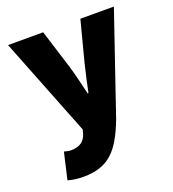

<svg xmlns="http://www.w3.org/2000/svg" viewBox="-127 -598 796 883"><g transform="rotate(-20 271.0 -156.0)"><path d="M132 188C256 188 310 127 362 -8L530 -500H366L316 -308C304 -260 294 -214 284 -166H280C268 -216 258 -262 244 -308L184 -500H12L202 -18L196 4C186 34 164 54 118 54C108 54 95 50 86 48L56 178C78 184 98 188 132 188Z"/></g></svg>

Font: Giro Sans Black
Style: Regular
Weight: 900
Designer: Paul D. Hunt
Foundry: Adobe Systems Incorporated
Version: Version 1.000;PS 1.0;hotconv 1.0.88;makeotf.lib2.5.647800